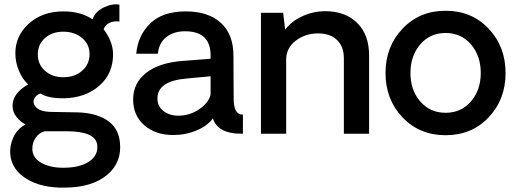

<svg xmlns="http://www.w3.org/2000/svg" viewBox="-20 -608 2342 873"><path d="M274.9 245.1Q168 247.1 100.6 205.1Q33.2 163.1 26.9 95.2Q22.9 56.2 40.5 17.1Q58.1 -22 96.2 -42Q73.2 -53.2 55.2 -76.2Q37.1 -99.1 37.1 -127Q37.1 -184.1 107.9 -224.1Q82 -248 65.9 -286.6Q49.8 -325.2 49.8 -366.2Q49.8 -445.3 111.3 -500.7Q172.9 -556.2 268.1 -556.2Q347.2 -556.2 400.9 -520Q412.1 -554.2 450.4 -573.5Q488.8 -592.8 522.9 -586.9V-509.8Q500 -513.7 479.5 -504.9Q459 -496.1 451.2 -475.1Q494.1 -418 494.1 -360.8Q494.1 -272.9 431.2 -218Q368.2 -163.1 271 -161.1Q199.2 -160.2 163.1 -183.1Q146 -176.3 137.9 -163.1Q129.9 -149.9 133.8 -137.2Q146 -99.1 216.8 -99.1L326.2 -97.2Q411.1 -96.2 464.1 -63Q517.1 -29.8 524.9 36.1Q536.1 128.9 468 186.5Q399.9 244.1 274.9 245.1ZM387.2 -361.8Q387.2 -406.7 353 -435.3Q318.8 -463.9 267.8 -463.9Q216.8 -463.9 184.3 -434.8Q151.9 -405.8 151.9 -360.8Q151.9 -314.9 184.8 -285.9Q217.8 -256.8 268.1 -256.8Q319.8 -256.8 353.5 -286.4Q387.2 -315.9 387.2 -361.8ZM421.9 50.8Q415 -11.2 282.2 -11.2H184.1Q157.2 -4.4 142.1 18.3Q127 41 127 67.9Q127 108.9 167 131.8Q207 154.8 267.1 154.8Q344.2 154.8 386 125.7Q427.7 96.7 421.9 50.8Z M767.6 5.9Q687.5 5.9 636.5 -38.1Q585.4 -82 585.4 -156Q585.4 -230 644.5 -276.6Q703.6 -323.2 811.5 -331.1L937.5 -340.8V-356Q937.5 -465.8 821.8 -465.8Q770 -465.8 736.3 -439.5Q702.6 -413.1 697.8 -363.8H599.6Q606.4 -445.8 662.6 -501Q718.8 -556.2 824.7 -556.2Q926.8 -556.2 984.1 -504.2Q1041.5 -452.1 1041.5 -354Q1041.5 -308.1 1042 -237.1Q1042.5 -166 1042.5 -159.2Q1042.5 -85 1084.5 -86.9V0Q1062.5 0 1050.8 -1Q965.8 -9.8 947.8 -69.8Q924.8 -36.6 874.8 -15.4Q824.7 5.9 767.6 5.9ZM789.6 -82Q841.3 -82 884 -110.1Q926.8 -138.2 937.5 -176.8V-261.2L828.6 -251Q695.8 -239.7 695.8 -160.2Q695.8 -124 723.6 -103Q751.5 -82 789.6 -82Z M1458.5 -557.1Q1550.3 -557.1 1604.2 -503.7Q1658.2 -450.2 1658.2 -356V0H1543.5V-342.8Q1543.5 -396 1512.5 -426Q1481.4 -456.1 1426.3 -456.1Q1367.2 -456.1 1324.2 -422.6Q1281.2 -389.2 1281.2 -336.9V0H1166.5V-549.8H1267.6L1276.4 -473.1Q1306.2 -512.2 1355.7 -534.7Q1405.3 -557.1 1458.5 -557.1Z M2201.9 -74.5Q2125 6.8 2006.1 6.8Q1887.2 6.8 1810.1 -74.5Q1732.9 -155.8 1732.9 -275.9Q1732.9 -396 1810.1 -477.5Q1887.2 -559.1 2006.1 -559.1Q2125 -559.1 2201.9 -477.5Q2278.8 -396 2278.8 -275.9Q2278.8 -155.8 2201.9 -74.5ZM2166 -275.9Q2166 -354 2121.6 -406Q2077.1 -458 2006.1 -458Q1935.1 -458 1890.6 -406Q1846.2 -354 1846.2 -275.9Q1846.2 -198.7 1890.6 -147Q1935.1 -95.2 2006.1 -95.2Q2077.1 -95.2 2121.6 -147.2Q2166 -199.2 2166 -275.9Z"/></svg>

Font: Oakes Grotesk
Style: Medium
Weight: 500
Designer: Samuel Oakes
Foundry: Samuel Oakes
Version: Version 1.0 | wf-rip DC20170320